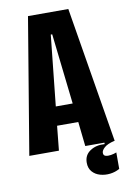

<svg xmlns="http://www.w3.org/2000/svg" viewBox="-90 -714 602 919"><g transform="rotate(-10 210.5 -254.0)"><path d="M3 0 113 -660H309L418 0H275L262 -119H159L147 0ZM205 -554 169 -211H251L212 -554ZM416 136Q395 148 370 151Q345 154 321.5 147.5Q298 141 283 124Q268 107 268 80Q268 43 297.5 23.5Q327 4 368 7V-5H416V0Q382 8 367 21.5Q352 35 352 47Q352 60 363 63Q374 66 389 63.5Q404 61 416 56Z"/></g></svg>

Font: Bricolage Grotesque 96pt Condensed Bricolage Grotesque 48pt Condensed Regular
Style: Bold
Weight: 700
Width: 3
Designer: Mathieu Triay
Foundry: Atelier Triay
Version: Version 1.001; ttfautohint (v1.8.4.7-5d5b);gftools[0.9.33.de